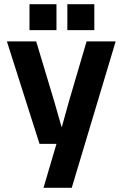

<svg xmlns="http://www.w3.org/2000/svg" viewBox="-20 -698 581 918"><path d="M188 200 250 -10H169L13 -500H153L240 -211L274 -92H276L309 -211L394 -500H533L323 200ZM121 -554V-678H250V-554ZM302 -554V-678H431V-554Z"/></svg>

Font: TASA Orbiter Display
Style: Bold
Weight: 700
Designer: Weizhong Zhang
Version: Version 1.000;Glyphs 3.1.2 (3151)